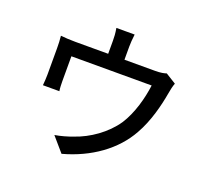

<svg xmlns="http://www.w3.org/2000/svg" viewBox="-142 -979 1283 1196"><g transform="rotate(20 500.0 -381.0)"><path d="M825 -649C810 -644 790 -639 750 -639H548V-725C548 -750 550 -772 554 -808H433C439 -772 440 -750 440 -725V-639H222C185 -639 156 -641 125 -644C128 -621 129 -585 129 -563V-388C129 -366 127 -337 125 -316H234C231 -333 230 -362 230 -382V-546H762C751 -459 722 -350 670 -270C610 -181 510 -113 418 -82C382 -68 336 -55 298 -49L380 46C560 -3 704 -106 781 -245C834 -338 862 -451 877 -538C880 -557 887 -589 894 -606Z"/></g></svg>

Font: Noto Sans T Chinese Medium
Style: Regular
Weight: 500
Designer: Ryoko NISHIZUKA (kana & ideographs); Paul D. Hunt (Latin, Greek & Cyrillic); Wenlong ZHANG (bopomofo); Sandoll Communica
Foundry: Adobe Systems Incorporated
Version: Version 1.000;PS 1;hotconv 1.0.78;makeotf.lib2.5.61930